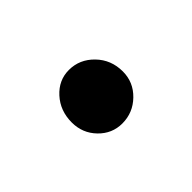

<svg xmlns="http://www.w3.org/2000/svg" viewBox="-35 -167 279 279"><g transform="rotate(45 105.0 -27.5)"><path d="M107 25Q83 25 66.5 10Q50 -5 50 -26Q50 -48 66.5 -64Q83 -80 107 -80Q129 -80 144.5 -64Q160 -48 160 -26Q160 -5 144.5 10Q129 25 107 25Z"/></g></svg>

Font: Dongle
Style: Bold
Weight: 700
Designer: Yanghee Ryu
Foundry: Yanghee Ryu
Version: Version 2.000